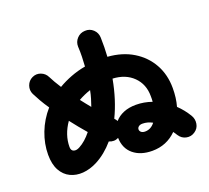

<svg xmlns="http://www.w3.org/2000/svg" viewBox="-137 -984 1275 1173"><g transform="rotate(-20 500.0 -397.0)"><path d="M663 18Q587 18 540.5 -20.5Q494 -59 492 -128Q463 -113 431 -127Q377 -64 312 -30Q265 -6 219.5 -2.5Q174 1 136.5 -17Q99 -35 77 -75Q55 -115 55 -177Q55 -248 82 -318.5Q109 -389 160 -447Q138 -479 121.5 -508Q105 -537 94 -559Q81 -586 91 -614.5Q101 -643 128 -656Q155 -669 183 -658.5Q211 -648 224 -621Q232 -605 244 -584Q256 -563 271 -540Q310 -563 355.5 -580.5Q401 -598 451 -607Q453 -637 454 -669Q455 -701 453 -735Q452 -766 473 -788.5Q494 -811 525 -812Q556 -814 578.5 -793Q601 -772 602 -740Q603 -709 602.5 -677.5Q602 -646 600 -616Q695 -609 764.5 -566.5Q834 -524 872 -455.5Q910 -387 910 -300Q910 -236 895 -183Q914 -165 930 -145Q946 -125 960 -102Q976 -76 971 -46Q966 -16 940 1Q915 18 885.5 12Q856 6 839 -20L821 -47Q756 18 663 18ZM525 -226Q547 -252 582 -266.5Q617 -281 663 -281Q715 -281 766 -263Q767 -272 767 -281Q767 -290 767 -300Q767 -377 717 -426.5Q667 -476 584 -480Q560 -349 510 -246Q518 -238 525 -226ZM249 -154Q292 -177 330 -225Q309 -249 287.5 -275.5Q266 -302 245 -329Q194 -256 194 -177Q194 -154 210.5 -148Q227 -142 249 -154ZM403 -362Q411 -385 418.5 -409.5Q426 -434 431 -461Q389 -447 352 -426Q365 -410 377.5 -393.5Q390 -377 403 -362ZM661 -108Q699 -108 725 -142Q694 -159 661 -159Q645 -159 636 -151.5Q627 -144 627 -134Q627 -123 636 -115.5Q645 -108 661 -108Z"/></g></svg>

Font: Zen Maru Gothic Black
Style: Regular
Weight: 900
Designer: Yoshimichi Ohira
Foundry: Positype
Version: Version 1.001